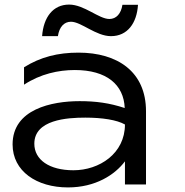

<svg xmlns="http://www.w3.org/2000/svg" viewBox="-20 -806 807 839"><path d="M526 0H618V-320C618 -493 493 -576 323 -576C233 -576 157 -557 85 -512V-436C157 -483 235 -500 307 -500C446 -500 521 -436 525 -334C458 -356 399 -364 328 -364C206 -364 35 -329 35 -175C35 -58 140 13 277 13C397 13 482 -42 526 -101ZM526 -262C526 -135 414 -62 301 -62C195 -62 130 -108 130 -178C130 -283 273 -292 353 -292C427 -292 491 -282 526 -262ZM233 -648C239 -688 260 -711 290 -711C335 -711 399 -648 465 -648C537 -648 578 -705 583 -785H515C509 -746 488 -723 458 -723C412 -723 348 -786 282 -786C212 -786 170 -731 164 -648Z"/></svg>

Font: Bounded Light
Style: Regular
Weight: 300
Designer: Vlad Churkin
Version: Version 3.0